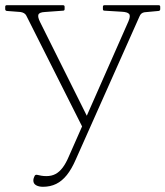

<svg xmlns="http://www.w3.org/2000/svg" viewBox="-55 -506 635 737"><path d="M110 211Q94 211 83.5 205Q73 199 73 187Q73 182 74.5 177.5Q76 173 78 169Q81 164 87 165Q95 167 104 168.5Q113 170 123 170Q143 170 158 162Q173 154 185.5 137.5Q198 121 209 95L438 -424Q447 -445 440.5 -452.5Q434 -460 412 -461L346 -465Q340 -465 340 -471V-480Q340 -486 346 -486H554Q560 -486 560 -480V-471Q560 -465 554 -464L500 -459Q493 -458 488 -454Q483 -450 480 -442L236 106Q220 143 201.5 166Q183 189 160.5 200Q138 211 110 211ZM46 -446Q43 -452 37 -455.5Q31 -459 23 -460L-29 -464Q-35 -465 -35 -471V-480Q-35 -486 -29 -486H187Q193 -486 193 -480V-471Q193 -465 187 -465L118 -460Q96 -459 92.5 -450Q89 -441 99 -421L285 -48L268 -5Z"/></svg>

Font: Hahmlet Thin
Style: Regular
Weight: 250
Version: Version 1.002